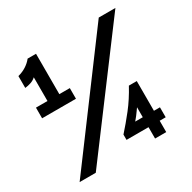

<svg xmlns="http://www.w3.org/2000/svg" viewBox="-147 -800 943 945"><g transform="rotate(-30 324.0 -327.0)"><path d="M106.4 -364.3V-559.6Q93.8 -547.9 77.6 -542.5Q61.5 -537.1 43.9 -535.2V-602.5Q70.3 -609.4 91.3 -623Q112.3 -636.7 126 -654.3H173.8V-364.3ZM41 -364.3V-424.8H233.4V-364.3ZM43.9 0 530.3 -654.3H625L135.7 0ZM472.7 0V-64.5H347.7V-94.7Q383.8 -134.8 421.4 -182.6Q459 -230.5 491.2 -290H536.1V-121.1H570.3V-64.5H536.1V0ZM429.7 -121.1H472.7V-177.7Q464.8 -167 459.5 -159.2Q454.1 -151.4 447.3 -142.6Q440.4 -133.8 429.7 -121.1Z"/></g></svg>

Font: Sen SemiBold
Style: Regular
Weight: 600
Designer: Kosal Sen, Philatype
Foundry: Philatype
Version: Version 2.000;gftools[0.9.31]